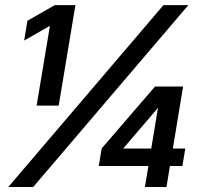

<svg xmlns="http://www.w3.org/2000/svg" viewBox="-20 -748 808 768"><path d="M281.7 -727.5 214.8 -325.7H126.5L179.7 -644.5H179.2L76.7 -585.9L89.8 -665L199.2 -727.5ZM13.2 0 633.8 -727.5H733.4L112.8 0ZM375 -84 386.7 -154.3 600.1 -401.9H712.4L671.4 -153.8H721.2L709.5 -84H659.7L646 0H559.6L573.7 -84ZM585 -153.8 611.8 -315.9H611.3L473.1 -154.3L472.7 -153.8Z"/></svg>

Font: Inter Display SemiBold
Style: Italic
Weight: 600
Italic angle: -9.39999°
Designer: Rasmus Andersson
Foundry: rsms
Version: Version 4.000;git-a52131595